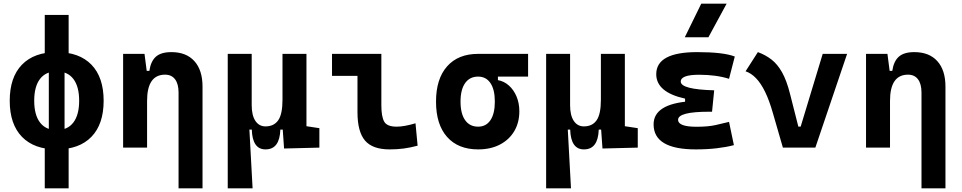

<svg xmlns="http://www.w3.org/2000/svg" viewBox="-20 -815 5313 1060"><path d="M293 9.8Q168.5 9.8 101.1 -59.8Q33.7 -129.4 33.7 -258.8Q33.7 -388.2 101.1 -457.8Q168.5 -527.3 293 -527.3Q417.5 -527.3 484.9 -457.8Q552.2 -388.2 552.2 -258.8Q552.2 -129.4 484.9 -59.8Q417.5 9.8 293 9.8ZM227.1 224.6V-61H358.9V224.6ZM293 -96.7Q353 -96.7 385 -138.7Q417 -180.7 417 -258.8Q417 -337.4 385 -379.2Q353 -420.9 293 -420.9Q232.9 -420.9 200.9 -379.2Q168.9 -337.4 168.9 -258.8Q168.9 -180.7 200.9 -138.7Q232.9 -96.7 293 -96.7ZM249.5 -49.8V-475.1H336.4V-49.8ZM227.1 -446.8V-732.4H358.9V-446.8Z M965.8 224.6V-304.2Q965.8 -351.6 946.5 -377.2Q927.2 -402.8 891.4 -402.8Q792 -402.8 792 -258.3L761.7 -423.8H804.7Q812 -476.1 840.3 -501.7Q868.7 -527.3 926.3 -527.3Q1008.3 -527.3 1053.2 -477.5Q1098.1 -427.7 1098.1 -336.9V224.6ZM659.7 0V-517.6H777.8L792 -408.2V0Z M1445.8 9.8Q1373.5 9.8 1370.1 -99.6H1338.4L1237.3 -175.8V-517.6H1369.6V-234.4Q1369.6 -178.2 1389.9 -147.7Q1410.2 -117.2 1445.8 -117.2Q1492.2 -117.2 1515.9 -150.9Q1539.6 -184.6 1539.6 -263.7L1562 -99.6H1527.8Q1525.9 -44.9 1505.6 -17.6Q1485.4 9.8 1445.8 9.8ZM1237.3 224.6V-210L1356 -115.7L1374.5 224.6ZM1548.3 4.9 1539.6 -119.1V-234.4H1671.9V-118.2L1743.2 -107.4V0ZM1539.6 -146.5V-517.6H1671.9V-175.8Z M2130.9 9.8Q2036.6 9.8 1995.1 -39.1Q1953.6 -87.9 1953.6 -195.3V-517.6H2085.4V-232.9Q2085.4 -171.4 2101.1 -143.6Q2116.7 -115.7 2169.9 -115.7Q2210.9 -115.7 2273.9 -134.3L2285.6 -10.7Q2245.6 0 2209.2 4.9Q2172.9 9.8 2130.9 9.8ZM1813 -396V-517.6H1976.6V-396Z M2619.6 9.8Q2509.3 9.8 2448.2 -59.1Q2387.2 -127.9 2387.2 -253.9Q2387.2 -379.4 2448.2 -448.5Q2509.3 -517.6 2619.6 -517.6L2729 -486.8V-372.6Q2762.7 -366.7 2789.6 -342.8Q2816.4 -318.8 2831.8 -282Q2847.2 -245.1 2847.2 -201.2Q2847.2 -137.7 2818.8 -90.3Q2790.5 -43 2739.5 -16.6Q2688.5 9.8 2619.6 9.8ZM2619.6 -115.7Q2663.6 -115.7 2687.7 -151.6Q2711.9 -187.5 2711.9 -253.9Q2711.9 -320.3 2687.7 -356.2Q2663.6 -392.1 2619.6 -392.1Q2573.2 -392.1 2547.9 -356.2Q2522.5 -320.3 2522.5 -253.9Q2522.5 -187.5 2547.9 -151.6Q2573.2 -115.7 2619.6 -115.7ZM2619.6 -392.1V-517.6H2895.5V-392.1Z M3203.6 9.8Q3131.3 9.8 3127.9 -99.6H3096.2L2995.1 -175.8V-517.6H3127.4V-234.4Q3127.4 -178.2 3147.7 -147.7Q3168 -117.2 3203.6 -117.2Q3250 -117.2 3273.7 -150.9Q3297.4 -184.6 3297.4 -263.7L3319.8 -99.6H3285.6Q3283.7 -44.9 3263.4 -17.6Q3243.2 9.8 3203.6 9.8ZM2995.1 224.6V-210L3113.8 -115.7L3132.3 224.6ZM3306.2 4.9 3297.4 -119.1V-234.4H3429.7V-118.2L3501 -107.4V0ZM3297.4 -146.5V-517.6H3429.7V-175.8Z M3821.3 9.8Q3588.4 9.8 3588.4 -128.4Q3588.4 -241.2 3789.6 -255.9L3922.9 -316.4L3911.1 -198.2H3895.5Q3723.6 -198.2 3723.6 -153.8Q3723.6 -115.2 3825.2 -115.2Q3888.7 -115.2 3930.4 -124.5Q3972.2 -133.8 4004.9 -142.1L4031.7 -13.7Q3991.2 -2.9 3938.2 3.4Q3885.3 9.8 3821.3 9.8ZM3762.2 -210.4V-270.5Q3603 -305.7 3603 -405.3Q3603 -527.3 3829.1 -527.3Q3973.6 -527.3 4036.6 -502.9L4004.9 -379.9Q3934.1 -402.3 3839.8 -402.3Q3738.3 -402.3 3738.3 -364.7Q3738.3 -321.3 3922.9 -316.4L3911.1 -198.2ZM3760.7 -609.4 3851.6 -794.9H3991.7L3891.1 -609.4Z M4302.2 0 4383.8 -116.2H4400.4L4522 -517.6H4656.7L4481.4 0ZM4302.2 0 4247.1 -190.4Q4227.1 -260.7 4203.9 -308.1Q4180.7 -355.5 4153.8 -383.3Q4127 -411.1 4096.2 -421.4L4164.1 -527.3Q4206.5 -511.7 4239.5 -486.1Q4272.5 -460.4 4297.6 -415.8Q4322.8 -371.1 4341.3 -297.9L4407.2 -38.6Z M5067.4 224.6V-304.2Q5067.4 -351.6 5048.1 -377.2Q5028.8 -402.8 4993 -402.8Q4893.6 -402.8 4893.6 -258.3L4863.3 -423.8H4906.2Q4913.6 -476.1 4941.9 -501.7Q4970.2 -527.3 5027.8 -527.3Q5109.9 -527.3 5154.8 -477.5Q5199.7 -427.7 5199.7 -336.9V224.6ZM4761.2 0V-517.6H4879.4L4893.6 -408.2V0Z"/></svg>

Font: Cascadia Code
Style: Regular
Weight: 400
Monospace: yes
Designer: Aaron Bell
Foundry: Saja Typeworks
Version: Version 2106.017